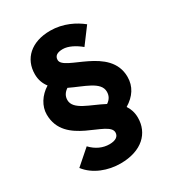

<svg xmlns="http://www.w3.org/2000/svg" viewBox="-186 -799 904 994"><g transform="rotate(-30 266.0 -302.0)"><path d="M241 87C370 87 437 17 437 -74C437 -105 428 -130 414 -151C467 -183 496 -227 496 -284C496 -465 226 -474 226 -540C226 -564 243 -576 277 -576C310 -576 349 -555 380 -529L451 -624C410 -657 346 -691 268 -691C154 -691 87 -627 87 -535C87 -501 98 -474 115 -452C66 -422 36 -373 36 -324C36 -135 298 -140 298 -66C298 -43 280 -28 241 -28C203 -28 165 -44 133 -78L44 0C89 59 168 87 241 87ZM166 -335C166 -358 177 -376 198 -390C276 -352 365 -331 365 -271C365 -247 355 -229 334 -215C257 -256 166 -276 166 -335Z"/></g></svg>

Font: Source Sans Pro
Style: Bold
Weight: 700
Designer: Paul D. Hunt
Foundry: Adobe Systems Incorporated
Version: Version 3.006;hotconv 1.0.111;makeotfexe 2.5.65597